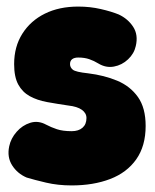

<svg xmlns="http://www.w3.org/2000/svg" viewBox="-20 -542 472 584"><path d="M198 22Q156 22 120 13.5Q84 5 61 -2Q33 -14 17 -39Q1 -64 8 -97Q13 -121 30.5 -141Q48 -161 72 -168.5Q96 -176 120 -163Q135 -155 153 -149Q171 -143 198 -143Q219 -143 231 -153.5Q243 -164 243 -183Q243 -198 229 -208Q215 -218 188 -221Q154 -226 123.5 -231.5Q93 -237 70.5 -249.5Q48 -262 35.5 -285Q23 -308 23 -347Q23 -400 48 -439.5Q73 -479 116.5 -500.5Q160 -522 218 -522Q254 -522 286.5 -514.5Q319 -507 341 -498Q369 -485 385 -460.5Q401 -436 393 -402Q388 -379 369.5 -361.5Q351 -344 326.5 -339.5Q302 -335 279 -349Q266 -357 251.5 -362Q237 -367 218 -367Q206 -367 199.5 -362Q193 -357 193 -347Q193 -337 201.5 -330Q210 -323 248 -319Q297 -313 336.5 -296.5Q376 -280 399.5 -247Q423 -214 423 -159Q423 -98 394.5 -57.5Q366 -17 315 2.5Q264 22 198 22Z"/></svg>

Font: Winky Sans ExtraBold
Style: Regular
Weight: 800
Designer: Simon Atzbach
Foundry: typofactur
Version: Version 1.205